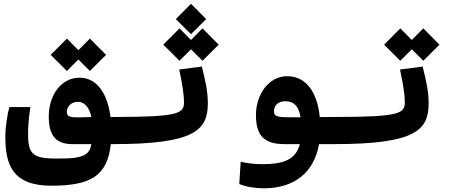

<svg xmlns="http://www.w3.org/2000/svg" viewBox="-20 -760 2384 1019"><path d="M252.4 225.6C460.4 225.6 550.3 173.8 567.9 4.9H578.6C617.2 4.9 639.6 -27.3 639.6 -68.4C639.6 -104.5 623.5 -139.2 586.9 -139.2H566.4C550.3 -267.6 492.2 -347.7 401.9 -347.7C306.2 -347.7 238.8 -256.8 238.8 -141.6C238.8 -47.4 271.5 4.9 362.8 4.9H464.8C461.4 23.9 455.6 39.6 445.3 49.8C415 80.6 351.6 81.5 276.9 81.5C149.9 81.5 128.9 54.2 128.9 -51.3C128.9 -101.1 134.8 -144.5 141.1 -191.9H29.8C19.5 -157.7 8.3 -85.4 8.3 -35.2C8.3 110.8 43.5 225.6 252.4 225.6ZM457 -383.3 543 -468.8 457 -555.2 396 -493.7 335 -555.2 249 -468.8 335 -383.3 396 -444.3ZM464.8 -138.7C442.9 -138.2 420.4 -137.7 397.9 -137.2C348.6 -136.2 334.5 -143.1 334.5 -167.5C334.5 -190.9 355.5 -219.7 393.6 -219.7C428.2 -219.7 454.6 -189.5 464.8 -138.7Z M580.1 4.9C1010.3 4.9 1083 -67.4 1083 -211.4C1083 -272.5 1071.3 -327.1 1051.3 -406.7L931.2 -391.1C947.8 -313 956.5 -257.3 956.5 -218.3C956.5 -158.7 933.6 -139.2 585.9 -139.2C569.3 -139.2 551.8 -128.4 551.8 -75.7C551.8 -16.1 561 4.9 580.1 4.9ZM1054.7 -437.5 1140.6 -522.9 1054.7 -609.4 993.7 -547.9 932.6 -609.4 846.7 -522.9 932.6 -437.5 993.7 -498.5ZM993.7 -578.6 1074.2 -658.7 993.7 -739.7 913.1 -658.7Z M1379.9 239.3C1544.4 239.3 1647 153.8 1673.3 4.9H1752.9C1782.2 4.9 1799.3 -24.9 1799.3 -67.4C1799.3 -108.4 1787.6 -139.2 1757.8 -139.2L1677.2 -138.7C1663.6 -272 1604.5 -355.5 1503.9 -355.5C1405.8 -355.5 1338.4 -258.3 1338.4 -149.9C1338.4 -47.9 1375 4.9 1488.8 4.9H1571.3C1549.8 87.9 1484.9 111.3 1371.1 111.3C1327.1 111.3 1295.4 106.4 1257.3 98.6L1250 216.8C1283.7 231 1333.5 239.3 1379.9 239.3ZM1575.2 -137.7C1564.5 -137.7 1554.2 -137.7 1543.9 -137.7C1532.7 -137.7 1522 -137.7 1510.3 -137.7C1444.3 -137.7 1434.1 -146.5 1434.1 -169.9C1434.1 -199.2 1455.1 -222.7 1494.1 -222.7C1536.6 -222.7 1564.5 -201.2 1575.2 -137.7Z M1752 4.9C2182.1 4.9 2254.9 -67.4 2254.9 -211.4C2254.9 -272.5 2243.2 -327.1 2223.1 -406.7L2103 -391.1C2119.6 -313 2128.4 -257.3 2128.4 -218.3C2128.4 -158.7 2105.5 -139.2 1757.8 -139.2C1741.2 -139.2 1723.6 -128.4 1723.6 -75.7C1723.6 -16.1 1732.9 4.9 1752 4.9ZM2226.6 -437.5 2312.5 -522.9 2226.6 -609.4 2165.5 -547.9 2104.5 -609.4 2018.6 -522.9 2104.5 -437.5 2165.5 -498.5Z"/></svg>

Font: Cascadia Code
Style: Bold
Weight: 700
Monospace: yes
Designer: Aaron Bell
Foundry: Saja Typeworks
Version: Version 2404.023